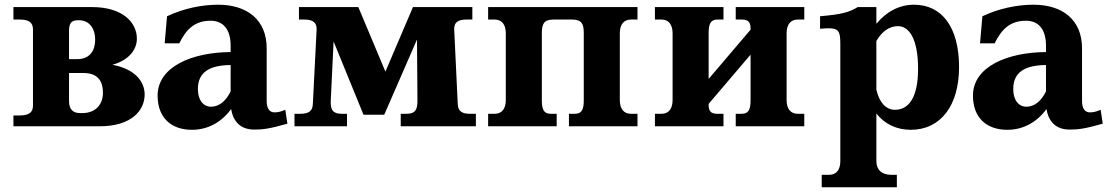

<svg xmlns="http://www.w3.org/2000/svg" viewBox="-20 -536 4716 815"><path d="M37 0H403C538 0 594 -67 594 -135C594 -188 555 -243 457 -261C523 -279 561 -322 561 -372C561 -439 503 -506 370 -506H37V-453H64C103 -453 120 -440 120 -411V-88C120 -59 103 -46 64 -46H37ZM273 -108V-226H335C399 -226 417 -187 417 -142C417 -95 388 -56 330 -56H320C289 -56 273 -72 273 -108ZM273 -285V-405C273 -436 282 -450 310 -450H315C361 -450 384 -413 384 -368C384 -322 362 -285 308 -285Z M906 -516C836 -516 759 -500 689 -467L679 -352H741C770 -411 806 -448 874 -448C927 -448 959 -412 959 -342V-315C795 -314 649 -253 649 -130C649 -37 706 15 795 15C863 15 921 -18 961 -73C970 -20 1001 14 1059 14C1095 14 1123 11 1200 -11L1191 -70C1170 -61 1158 -59 1145 -59C1124 -59 1112 -76 1112 -107V-331C1112 -452 1029 -516 906 -516ZM820 -158C820 -233 874 -259 959 -260V-148C939 -107 910 -83 876 -83C843 -83 820 -111 820 -158Z M1523 -49H1611L1750 -368L1752 -109C1752 -69 1742 -53 1706 -53H1681V0H2000V-53H1975C1938 -53 1924 -66 1923 -95L1908 -411C1907 -440 1923 -453 1960 -453H1985V-506H1733L1616 -232L1501 -506H1249V-453H1273C1308 -453 1325 -440 1324 -411L1308 -95C1307 -66 1292 -53 1255 -53H1230V0H1453V-53H1430C1393 -53 1382 -70 1384 -109L1396 -360Z M2280 -111V-395C2280 -432 2287 -453 2329 -453H2409C2451 -453 2458 -432 2458 -395V-111C2458 -74 2451 -53 2421 -53H2395V0H2686V-53H2658C2628 -53 2611 -74 2611 -111V-395C2611 -432 2628 -453 2658 -453H2686V-506H2052V-453H2080C2110 -453 2127 -432 2127 -395V-111C2127 -74 2110 -53 2080 -53H2052V0H2343V-53H2317C2287 -53 2280 -74 2280 -111Z M2988 -91V-95L3166 -304V-111C3166 -74 3159 -53 3129 -53H3103V0H3394V-53H3366C3336 -53 3319 -74 3319 -111V-395C3319 -432 3336 -453 3366 -453H3394V-506H3103V-453H3129C3159 -453 3166 -439 3166 -415V-410L2988 -201V-395C2988 -432 2995 -453 3025 -453H3051V-506H2760V-453H2788C2818 -453 2835 -432 2835 -395V-111C2835 -74 2818 -53 2788 -53H2760V0H3051V-53H3025C2995 -53 2988 -67 2988 -91Z M3700 148V-54C3735 -10 3785 15 3846 15C3973 15 4051 -88 4051 -251C4051 -421 3978 -516 3860 -516C3797 -516 3742 -486 3700 -435V-506H3621C3585 -484 3553 -475 3461 -467V-414C3537 -420 3547 -415 3547 -348V148C3547 185 3530 206 3500 206H3468V259H3787V206H3763C3723 206 3700 185 3700 148ZM3700 -155V-362C3724 -403 3755 -425 3792 -425C3838 -425 3877 -373 3877 -244C3877 -115 3833 -70 3779 -70C3741 -70 3713 -100 3700 -155Z M4367 -516C4297 -516 4220 -500 4150 -467L4140 -352H4202C4231 -411 4267 -448 4335 -448C4388 -448 4420 -412 4420 -342V-315C4256 -314 4110 -253 4110 -130C4110 -37 4167 15 4256 15C4324 15 4382 -18 4422 -73C4431 -20 4462 14 4520 14C4556 14 4584 11 4661 -11L4652 -70C4631 -61 4619 -59 4606 -59C4585 -59 4573 -76 4573 -107V-331C4573 -452 4490 -516 4367 -516ZM4281 -158C4281 -233 4335 -259 4420 -260V-148C4400 -107 4371 -83 4337 -83C4304 -83 4281 -111 4281 -158Z"/></svg>

Font: LT Superior Serif ExtraBold
Style: Regular
Weight: 800
Designer: Daniel Lyons
Foundry: LyonsType
Version: Version 2.120;FEAKit 1.0